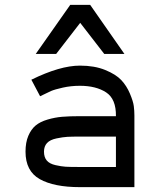

<svg xmlns="http://www.w3.org/2000/svg" viewBox="-20 -770 658 790"><path d="M127 -548 269 -750H351L492 -548H409L310 -676L211 -548ZM309 0Q202 0 143.5 -33Q85 -66 85 -146Q85 -184 96.5 -211Q108 -238 126.5 -253.5Q145 -269 175.5 -278Q206 -287 236 -289.5Q266 -292 309 -292H457Q458 -363 416.5 -390Q375 -417 309 -417Q272 -417 238.5 -409.5Q205 -402 190 -395.5Q175 -389 145 -374L109 -442Q227 -500 309 -500Q369 -500 413 -482Q457 -464 479 -440.5Q501 -417 514.5 -385Q528 -353 530.5 -333.5Q533 -314 533 -295V0ZM309 -83H457V-208H309Q276 -208 257.5 -207Q239 -206 212.5 -200.5Q186 -195 173.5 -181.5Q161 -168 161 -146Q161 -123 172.5 -109.5Q184 -96 208.5 -90.5Q233 -85 250 -84Q267 -83 299 -83Q306 -83 309 -83Z"/></svg>

Font: Hermit Light
Style: Regular
Weight: 300
Designer: Pablo Caro
Version: Version 2.000;PS 002.000;hotconv 1.0.88;makeotf.lib2.5.64775